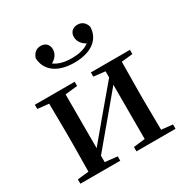

<svg xmlns="http://www.w3.org/2000/svg" viewBox="-181 -957 1077 1110"><g transform="rotate(-30 358.0 -402.5)"><path d="M361 -623C480 -623 542 -679 543 -758C534 -789 513 -805 484 -805C453 -805 431 -785 431 -753C431 -724 449 -700 477 -684C447 -662 409 -653 361 -653C314 -653 276 -662 245 -684C274 -700 291 -724 291 -753C291 -785 270 -805 239 -805C210 -805 190 -789 179 -758C181 -680 243 -623 361 -623ZM414 -499 491 -490V-449L341 -271L224 -131V-490L306 -499V-527H40V-499L115 -491C116 -435 117 -351 117 -296V-232C117 -177 116 -93 115 -37L40 -29V0H306V-29L224 -38V-81L369 -254L491 -400V-38L414 -29V0H675V-29L600 -37L598 -232V-296L600 -491L675 -499V-527H414Z"/></g></svg>

Font: Noto Serif CJK SC SemiBold
Style: Regular
Weight: 600
Designer: Ryoko NISHIZUKA 西塚涼子 (kana & ideographs); Frank Grießhammer (Latin, Greek & Cyrillic); Wenlong ZHANG 张文龙 (bopomofo); San
Foundry: Adobe
Version: Version 2.001;hotconv 1.1.0;makeotfexe 2.6.0